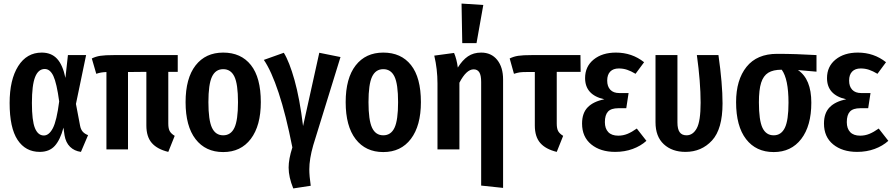

<svg xmlns="http://www.w3.org/2000/svg" viewBox="-20 -838 5007 1077"><path d="M347 -401 361 -529H463L406 -255L429 -134Q433 -112 444 -99.5Q455 -87 474 -80L434 14Q397 9 373 -14.5Q349 -38 342 -79L336 -122Q318 -54 287.5 -20Q257 14 203 14Q123 14 78.5 -53.5Q34 -121 34 -260Q34 -391 82 -467Q130 -543 214 -543Q268 -543 300 -508.5Q332 -474 347 -401ZM159 -260Q159 -161 176 -119.5Q193 -78 226 -78Q255 -78 276.5 -119Q298 -160 312 -269Q298 -372 279.5 -411.5Q261 -451 231 -451Q195 -451 177 -406Q159 -361 159 -260Z M924 -435V-145Q924 -117 932 -102.5Q940 -88 960 -76L924 14Q862 -1 831.5 -36Q801 -71 801 -134V-435L698 -434V0H577V-434Q558 -433 546.5 -431Q535 -429 520 -424L495 -510Q517 -521 543 -525Q569 -529 620 -529H977V-435Z M1443 -265Q1443 -133 1387 -59Q1331 15 1232 15Q1133 15 1077 -57.5Q1021 -130 1021 -265Q1021 -399 1077 -471Q1133 -543 1232 -543Q1332 -543 1387.5 -473Q1443 -403 1443 -265ZM1149 -265Q1149 -164 1169 -121.5Q1189 -79 1232 -79Q1275 -79 1295 -121.5Q1315 -164 1315 -265Q1315 -366 1295 -408Q1275 -450 1232 -450Q1189 -450 1169 -407.5Q1149 -365 1149 -265Z M1680 -131 1771 -542 1890 -518 1737 -23Q1715 54 1715 112Q1715 148 1723 204L1625 219Q1599 155 1599 102Q1599 54 1620 -11Q1584 -194 1543 -317.5Q1502 -441 1460 -502L1572 -542Q1603 -492 1632 -389Q1661 -286 1680 -131Z M2341 -265Q2341 -133 2285 -59Q2229 15 2130 15Q2031 15 1975 -57.5Q1919 -130 1919 -265Q1919 -399 1975 -471Q2031 -543 2130 -543Q2230 -543 2285.5 -473Q2341 -403 2341 -265ZM2047 -265Q2047 -164 2067 -121.5Q2087 -79 2130 -79Q2173 -79 2193 -121.5Q2213 -164 2213 -265Q2213 -366 2193 -408Q2173 -450 2130 -450Q2087 -450 2067 -407.5Q2047 -365 2047 -265Z M2802 -392V216L2679 203V-378Q2679 -416 2668.5 -432.5Q2658 -449 2637 -449Q2596 -449 2557 -374V0H2434V-370Q2434 -450 2416 -526L2527 -541Q2542 -506 2548 -459Q2574 -501 2605 -522Q2636 -543 2679 -543Q2736 -543 2769 -502Q2802 -461 2802 -392ZM2691 -810 2653 -596H2573L2569 -818Z M3139 -76 3103 14Q3041 -1 3010.5 -36Q2980 -71 2980 -134V-434H2934Q2908 -434 2895 -432Q2882 -430 2863 -424L2839 -510Q2861 -521 2887 -525Q2913 -529 2964 -529H3236L3237 -435H3103V-145Q3103 -117 3111 -102.5Q3119 -88 3139 -76Z M3593 -489 3545 -424Q3520 -439 3498 -446.5Q3476 -454 3451 -454Q3420 -454 3403 -436.5Q3386 -419 3386 -386Q3386 -353 3403.5 -334.5Q3421 -316 3454 -316H3506L3493 -231H3449Q3408 -231 3390.5 -212Q3373 -193 3373 -153Q3373 -117 3392 -97Q3411 -77 3448 -77Q3475 -77 3499.5 -87Q3524 -97 3552 -117L3606 -48Q3574 -19 3529 -2.5Q3484 14 3431 14Q3348 14 3296.5 -28Q3245 -70 3245 -145Q3245 -204 3277 -236.5Q3309 -269 3370 -281Q3262 -305 3262 -400Q3262 -465 3310 -504Q3358 -543 3435 -543Q3525 -543 3593 -489Z M4033 -258Q4033 -114 3974 -50Q3915 14 3825 14Q3750 14 3703.5 -29Q3657 -72 3657 -152V-529H3780V-151Q3780 -114 3792.5 -96.5Q3805 -79 3831 -79Q3867 -79 3888.5 -118.5Q3910 -158 3910 -262Q3910 -377 3889 -529H4010Q4033 -368 4033 -258Z M4560 -436 4456 -445Q4531 -395 4531 -262Q4531 -132 4474.5 -58.5Q4418 15 4320 15Q4221 15 4165 -57.5Q4109 -130 4109 -265Q4109 -390 4167.5 -463Q4226 -536 4339 -536Q4444 -536 4560 -529ZM4403 -262Q4403 -395 4365 -447Q4317 -447 4289.5 -430Q4262 -413 4249.5 -374Q4237 -335 4237 -264Q4237 -163 4257 -121Q4277 -79 4320 -79Q4362 -79 4382.5 -121Q4403 -163 4403 -262Z M4950 -489 4902 -424Q4877 -439 4855 -446.5Q4833 -454 4808 -454Q4777 -454 4760 -436.5Q4743 -419 4743 -386Q4743 -353 4760.5 -334.5Q4778 -316 4811 -316H4863L4850 -231H4806Q4765 -231 4747.5 -212Q4730 -193 4730 -153Q4730 -117 4749 -97Q4768 -77 4805 -77Q4832 -77 4856.5 -87Q4881 -97 4909 -117L4963 -48Q4931 -19 4886 -2.5Q4841 14 4788 14Q4705 14 4653.5 -28Q4602 -70 4602 -145Q4602 -204 4634 -236.5Q4666 -269 4727 -281Q4619 -305 4619 -400Q4619 -465 4667 -504Q4715 -543 4792 -543Q4882 -543 4950 -489Z"/></svg>

Font: Fira Sans Compressed Medium
Style: Regular
Weight: 500
Width: 1
Designer: bBox Type GmbH & Carrois Corporate GbR & Edenspiekermann AG
Foundry: bBox Type GmbH & Carrois Corporate GbR & Edenspiekermann AG
Version: Version 4.301